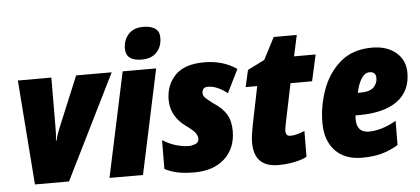

<svg xmlns="http://www.w3.org/2000/svg" viewBox="-52 -889 2214 1011"><g transform="rotate(-5 1055.0 -383.5)"><path d="M275 0 549 -553H361L248 -281Q243 -268 237 -251Q231 -234 229 -221H225Q228 -242 228.5 -263.5Q229 -285 229 -307L230 -553H53L95 0Z M820 -712Q820 -747 796.5 -762Q773 -777 736 -777Q683 -777 656 -746Q629 -715 629 -671Q629 -606 713 -606Q765 -606 792.5 -636Q820 -666 820 -712ZM666 0 784 -553H607L489 0Z M1157 -190Q1157 -244 1135.5 -279Q1114 -314 1069 -343Q1038 -366 1027 -377Q1016 -388 1016 -402Q1016 -433 1047 -433Q1095 -433 1149 -390L1210 -513Q1138 -563 1038 -563Q934 -563 884.5 -511.5Q835 -460 835 -382Q835 -295 915 -237Q953 -210 963 -194.5Q973 -179 973 -165Q973 -145 954.5 -138Q936 -131 921 -131Q890 -131 854.5 -141Q819 -151 782 -174L781 -22Q811 -6 847.5 2Q884 10 937 10Q1039 10 1098 -44.5Q1157 -99 1157 -190Z M1532 -20 1533 -157Q1488 -138 1458 -138Q1433 -138 1433 -166Q1433 -174 1435 -184.5Q1437 -195 1439 -206L1482 -414H1596L1627 -553H1513L1537 -664H1415L1355 -548L1265 -503L1245 -414H1306L1265 -213Q1260 -187 1256.5 -163.5Q1253 -140 1253 -120Q1253 10 1381 10Q1422 10 1462 2.5Q1502 -5 1532 -20Z M2015 -40 2016 -168Q1938 -124 1872 -124Q1807 -124 1807 -195Q1807 -205 1808 -215H1827Q1959 -215 2029.5 -266.5Q2100 -318 2100 -415Q2100 -482 2052 -522.5Q2004 -563 1925 -563Q1822 -563 1757 -506.5Q1692 -450 1661.5 -364.5Q1631 -279 1631 -191Q1631 -98 1681.5 -44Q1732 10 1824 10Q1882 10 1926.5 -2Q1971 -14 2015 -40ZM1901 -435Q1935 -435 1935 -401Q1935 -374 1915 -353Q1895 -332 1837 -332H1831Q1839 -376 1857.5 -405.5Q1876 -435 1901 -435Z"/></g></svg>

Font: Noto Sans Display SemiCondensed Black
Style: Italic
Weight: 900
Width: 4
Designer: Monotype Design team
Foundry: Monotype Imaging Inc.
Version: 1.000